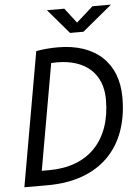

<svg xmlns="http://www.w3.org/2000/svg" viewBox="-60 -943 705 989"><g transform="rotate(-5 293.0 -449.0)"><path d="M25.4 0H146C412.1 0 568.8 -154.3 568.8 -416.5C568.8 -596.7 454.1 -703.1 259.8 -703.1C220.2 -703.1 181.6 -699.7 147.5 -693.4ZM122.1 -76.7 218.8 -625.5C228 -626 237.8 -626.5 247.6 -626.5C396 -626.5 483.4 -547.9 483.4 -414.1C483.4 -201.7 363.3 -76.7 161.1 -76.7ZM329.1 -771.5H398.4L551.8 -898.4H456.1L369.6 -821.3L310.5 -898.4H220.7Z"/></g></svg>

Font: Cascadia Code PL SemiLight
Style: Italic
Weight: 350
Italic angle: -10°
Monospace: yes
Designer: Aaron Bell
Foundry: Saja Typeworks
Version: Version 2404.023